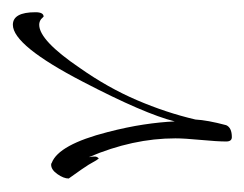

<svg xmlns="http://www.w3.org/2000/svg" viewBox="-62 -310 389 306"><g transform="rotate(-90 133.0 -157.5)"><path d="M67 17Q60 17 60 8Q60 -6 62.5 -32.5Q65 -59 65 -73Q65 -141 35 -211Q36 -207 36 -201Q36 -198 33 -195L30 -199Q23 -212 15.5 -222.5Q8 -233 1 -243Q1 -251 8 -261Q15 -271 23 -271Q25 -271 26 -270Q55 -259 75 -181Q83 -150 87 -123.5Q91 -97 92 -74Q104 -122 155 -220Q213 -332 246 -332Q266 -332 266 -296Q266 -283 259 -283L255 -287Q251 -290 246 -290Q221 -290 177 -225Q146 -181 126 -134.5Q106 -88 95 -41Q94 -22 86 8Q82 17 67 17Z"/></g></svg>

Font: Shalimar
Style: Regular
Weight: 400
Designer: Robert E. Leuschke
Foundry: Robert E. Leuschke
Version: Version 1.010; ttfautohint (v1.8.3)